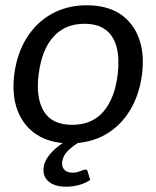

<svg xmlns="http://www.w3.org/2000/svg" viewBox="-20 -535 591 726"><path d="M308 -515Q384 -515 433.5 -482.5Q483 -450 505 -391Q527 -332 517 -254Q507 -176 471 -117Q435 -58 377.5 -25.5Q320 7 244 7Q170 7 119.5 -25.5Q69 -58 46.5 -117Q24 -176 34 -254Q44 -332 80.5 -391Q117 -450 175.5 -482.5Q234 -515 308 -515ZM253 -63Q328 -63 371 -113Q414 -163 425 -253Q432 -314 421 -356.5Q410 -399 380 -422Q350 -445 300 -445Q248 -445 212 -421.5Q176 -398 154.5 -355Q133 -312 126 -253Q115 -166 145.5 -114.5Q176 -63 253 -63ZM303 106Q310 106 311 112L321 145Q305 157 280.5 164Q256 171 231 171Q187 171 164 151.5Q141 132 145 99Q147 78 161 58.5Q175 39 195.5 22Q216 5 239 -7L284 0Q262 12 240.5 31.5Q219 51 215 77Q213 96 223.5 107Q234 118 255 118Q265 118 275 115Q285 112 292.5 109Q300 106 303 106Z"/></svg>

Font: Aleo
Style: Italic
Weight: 400
Italic angle: -7°
Designer: Alessio Laiso
Foundry: Alessio Laiso
Version: Version 2.001;gftools[0.9.29]